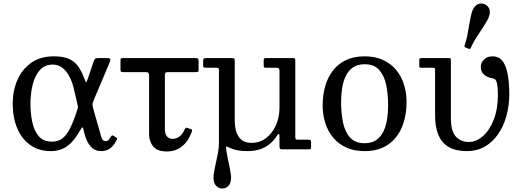

<svg xmlns="http://www.w3.org/2000/svg" viewBox="-20 -851 2972 1094"><path d="M269.5 10Q304.5 10 332.8 -1.5Q361 -13 385 -37.2Q409 -61.5 431.5 -100Q446 -124.5 449.2 -125.5Q452.5 -126.5 457 -107L460 -94Q473.5 -41 497.2 -15.5Q521 10 557 10Q575.5 10 591 3.5Q606.5 -3 619.5 -16.2Q632.5 -29.5 642.5 -49Q647.5 -58 647.5 -61.2Q647.5 -64.5 643 -67L625 -78Q621.5 -81 618 -79Q614.5 -77 608.5 -67Q601.5 -55.5 596 -51.2Q590.5 -47 582 -47Q569.5 -47 563.2 -56.8Q557 -66.5 550 -96L515 -218Q509.5 -237.5 507.8 -246.8Q506 -256 508.5 -264.8Q511 -273.5 518 -290L598 -479Q607.5 -500.5 608.8 -510.2Q610 -520 591.5 -520H537Q525.5 -520 521.2 -515.2Q517 -510.5 511 -494L482.5 -408.5Q476.5 -391.5 473.8 -386Q471 -380.5 468 -386Q465 -391.5 458.5 -408.5Q443 -450 422.2 -477Q401.5 -504 369.2 -517Q337 -530 286.5 -530Q211 -530 158.8 -493.8Q106.5 -457.5 79.5 -396.2Q52.5 -335 52.5 -260Q52.5 -180 78.5 -119.2Q104.5 -58.5 153 -24.2Q201.5 10 269.5 10ZM276.5 -44Q227 -44 200.5 -75.2Q174 -106.5 163.8 -156Q153.5 -205.5 153.5 -260Q153.5 -317 166 -368Q178.5 -419 206.5 -451Q234.5 -483 281.5 -483Q323.5 -483 354.8 -446Q386 -409 400 -348L419.5 -264.5Q422.5 -252 423.5 -246.2Q424.5 -240.5 423.2 -235.2Q422 -230 418.5 -219.5L415 -209Q395 -149 375.5 -112.8Q356 -76.5 332.5 -60.2Q309 -44 276.5 -44Z M1073.5 -102.5Q1076 -109 1073.8 -111.5Q1071.5 -114 1065.5 -116L1049.5 -121.5Q1041.5 -124.5 1038.8 -123Q1036 -121.5 1032.5 -114Q1019.5 -85.5 1002.2 -72.8Q985 -60 963.5 -60Q943.5 -60 931.5 -73.5Q919.5 -87 919.5 -117V-423.5Q919.5 -435 924.5 -437.5Q929.5 -440 940 -440H1095Q1104 -440 1107.8 -441.8Q1111.5 -443.5 1111.5 -452.5V-503.5Q1111.5 -514 1108.2 -517Q1105 -520 1095 -520H681.5Q672 -520 669.2 -518.2Q666.5 -516.5 666.5 -507V-455Q666.5 -445 670 -442.5Q673.5 -440 684 -440H813.5Q829.5 -440 829.5 -423V-86Q829.5 -45 853 -16.5Q876.5 12 930.5 12Q969.5 12 997.8 -4Q1026 -20 1044.8 -46.2Q1063.5 -72.5 1073.5 -102.5Z M1227.5 -38Q1227.5 -10 1222.2 18.5Q1217 47 1210 77.8Q1203 108.5 1197.5 144Q1197 149 1196.8 153.2Q1196.5 157.5 1196.5 162Q1196.5 191 1210.8 207Q1225 223 1246.5 223Q1268.5 223 1282.5 207Q1296.5 191 1296.5 162Q1296.5 157.5 1296.5 153.2Q1296.5 149 1295.5 144Q1291.5 117.5 1286.8 94Q1282 70.5 1277.2 48.8Q1272.5 27 1269.5 6Q1266.5 -14 1269.2 -15.8Q1272 -17.5 1291.5 -7.5Q1309.5 1 1333.8 5.5Q1358 10 1389.5 10Q1433 10 1465.5 -1.8Q1498 -13.5 1521.2 -34.2Q1544.5 -55 1560.5 -81.5Q1566 -90.5 1569.2 -87.5Q1572.5 -84.5 1572.5 -79.5V-19Q1572.5 -7.5 1575.5 -3.8Q1578.5 0 1589.5 0H1738.5Q1748.5 0 1750.5 -3.5Q1752.5 -7 1752.5 -17V-43Q1752.5 -51 1747.5 -53Q1742.5 -55 1735.5 -55H1679.5Q1668 -55 1665.2 -58Q1662.5 -61 1662.5 -72V-505Q1662.5 -513.5 1660.5 -516.8Q1658.5 -520 1650.5 -520H1494.5Q1487 -520 1484.8 -517Q1482.5 -514 1482.5 -506V-474.5Q1482.5 -468 1486.2 -466.5Q1490 -465 1496.5 -465H1551.5Q1562.5 -465 1567.5 -462.5Q1572.5 -460 1572.5 -448V-237Q1572.5 -185.5 1553 -139.8Q1533.5 -94 1497.5 -65.5Q1461.5 -37 1412.5 -37Q1363 -37 1340.2 -71.8Q1317.5 -106.5 1317.5 -162V-504.5Q1317.5 -515.5 1313.8 -517.8Q1310 -520 1298.5 -520H1155.5Q1144.5 -520 1141 -516.8Q1137.5 -513.5 1137.5 -502V-479Q1137.5 -469 1141.5 -467Q1145.5 -465 1155.5 -465H1214.5Q1223.5 -465 1225.5 -461.5Q1227.5 -458 1227.5 -448.5Z M1923.5 -270Q1923.5 -309 1929.2 -347.2Q1935 -385.5 1949.5 -416.5Q1964 -447.5 1990.2 -466.2Q2016.5 -485 2057.5 -485Q2112 -485 2141 -452Q2170 -419 2180.8 -365.5Q2191.5 -312 2191.5 -250Q2191.5 -211 2185.8 -172.8Q2180 -134.5 2165.5 -103.5Q2151 -72.5 2124.8 -53.8Q2098.5 -35 2057.5 -35Q2003 -35 1974 -68Q1945 -101 1934.2 -154.5Q1923.5 -208 1923.5 -270ZM1818.5 -250Q1818.5 -197.5 1833.2 -150.5Q1848 -103.5 1877.8 -67.5Q1907.5 -31.5 1952.2 -10.8Q1997 10 2057.5 10Q2138 10 2191 -26.8Q2244 -63.5 2270.2 -126.8Q2296.5 -190 2296.5 -270Q2296.5 -322.5 2281.8 -369.5Q2267 -416.5 2237.2 -452.5Q2207.5 -488.5 2162.8 -509.2Q2118 -530 2057.5 -530Q1997 -530 1952.2 -509Q1907.5 -488 1877.8 -450Q1848 -412 1833.2 -361Q1818.5 -310 1818.5 -250Z M2650 -42 2641 10Q2697.5 10 2742 -15.5Q2786.5 -41 2817.8 -86Q2849 -131 2865.5 -190.2Q2882 -249.5 2882 -317Q2882 -351 2878.5 -388.2Q2875 -425.5 2865.5 -457.8Q2856 -490 2837.2 -510Q2818.5 -530 2787.5 -530Q2756 -530 2737.8 -512Q2719.5 -494 2719.5 -469Q2719.5 -440.5 2739.5 -424.5Q2759.5 -408.5 2790 -404Q2806.5 -401.5 2811.8 -376.2Q2817 -351 2817 -312Q2817 -230.5 2793.5 -169.8Q2770 -109 2731.8 -75.5Q2693.5 -42 2650 -42ZM2447 -465Q2454 -465 2456.5 -462.5Q2459 -460 2459 -453V-194Q2459 -127.5 2478 -82Q2497 -36.5 2537.2 -13.2Q2577.5 10 2641 10L2650 -42Q2606.5 -42 2577.8 -72.2Q2549 -102.5 2549 -181V-509.5Q2549 -516 2547.2 -518Q2545.5 -520 2539.5 -520H2381Q2374 -520 2371.5 -517.2Q2369 -514.5 2369 -507V-477Q2369 -469 2370.8 -467Q2372.5 -465 2379.5 -465ZM2757 -736Q2759.5 -740.5 2761.2 -744.5Q2763 -748.5 2764.5 -752.5Q2775.5 -779.5 2768 -799.5Q2760.5 -819.5 2740.5 -827.5Q2720 -835.5 2701.2 -826Q2682.5 -816.5 2671.5 -789Q2670 -785 2668.5 -781.2Q2667 -777.5 2666 -772Q2658 -737.5 2653 -707Q2648 -676.5 2642.5 -648.5Q2637 -620.5 2628 -594Q2626 -588.5 2626.8 -585.2Q2627.5 -582 2634 -579.5L2648 -574Q2653.5 -571.5 2656.8 -572Q2660 -572.5 2662.5 -578Q2673.5 -604 2688.8 -628.2Q2704 -652.5 2721.5 -678.8Q2739 -705 2757 -736Z"/></svg>

Font: Besley
Style: Regular
Weight: 400
Designer: Owen Earl
Foundry: indestructible type*
Version: Version 4.000